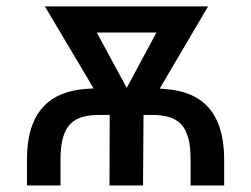

<svg xmlns="http://www.w3.org/2000/svg" viewBox="-20 -565 765 585"><path d="M164.4 0V-79.2C164.4 -185.4 203.5 -214.8 283.4 -214.8H314.3L313.6 0H415.8L417.3 -214.8H443.5C522.4 -214.5 560.7 -185 560.7 -79.2V0H663V-79.2C663 -219.8 598 -284.4 487.6 -293.3L466.6 -295.1L614 -545.5H116.8L265.3 -295.5L245.4 -294.4C129.6 -287.3 62.1 -222.3 62.1 -79.2V0ZM274.9 -465.9H456.7L366.1 -297.2Z"/></svg>

Font: Margiela Sans Text
Style: Regular
Weight: 400
Designer: Stefan Endress, Andreas Faust
Version: Version 1.100;FEAKit 1.0